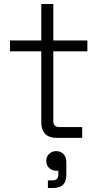

<svg xmlns="http://www.w3.org/2000/svg" viewBox="-20 -688 502 958"><path d="M264 0Q225 0 205.5 -20Q186 -40 186 -76V-432H30V-486H186V-668H246V-486H416V-432H246V-84Q246 -54 276 -54H390V0ZM219 250V212H240Q257 212 264 205Q271 198 271 182V164H261Q240 164 225.5 150.5Q211 137 211 115Q211 94 225 80Q239 66 261 66Q282 66 296.5 80.5Q311 95 311 121V183Q311 217 295 233.5Q279 250 244 250Z"/></svg>

Font: Space Grotesk Light Light
Style: Regular
Weight: 300
Version: Version 2.000